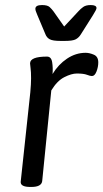

<svg xmlns="http://www.w3.org/2000/svg" viewBox="-20 -738 409 760"><path d="M220 -576Q189 -576 177 -582.5Q165 -589 160 -602L128 -678Q125 -686 122.5 -692Q120 -698 120 -703Q120 -718 146 -718Q168 -718 176.5 -710Q185 -702 191 -694L234 -633L291 -694Q299 -703 309.5 -710.5Q320 -718 339 -718Q362 -718 362 -706Q362 -700 348 -678L300 -602Q292 -589 280 -582.5Q268 -576 236 -576ZM100 2Q60 2 62 -19L100 -373Q103 -406 103 -428Q103 -454 101 -468Q99 -482 99 -487Q99 -514 166 -514Q183 -514 186.5 -491.5Q190 -469 188 -445Q211 -483 245.5 -506Q280 -529 319 -529Q334 -529 351.5 -521.5Q369 -514 369 -491Q369 -473 362 -455Q355 -437 344 -437Q337 -437 324 -442Q311 -447 284 -447Q263 -447 234.5 -432.5Q206 -418 183 -380L147 -21Q144 2 104 2Z"/></svg>

Font: Asap
Style: Italic
Weight: 400
Italic angle: -6°
Designer: Pablo Cosgaya
Foundry: Omnibus-Type
Version: Version 3.001; ttfautohint (v1.8.3)